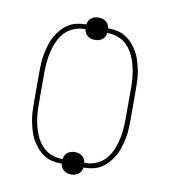

<svg xmlns="http://www.w3.org/2000/svg" viewBox="-72 -624 644 728"><g transform="rotate(10 250.0 -260.0)"><path d="M250 42Q242 42 235 40Q228 38 222 33.5Q216 29 212.5 22Q209 15 208 8H206Q188 8 170.5 4Q153 0 138 -10Q123 -20 111.5 -33.5Q100 -47 91.5 -62.5Q83 -78 78 -95Q73 -112 69.5 -129.5Q66 -147 65 -164.5Q64 -182 64 -200V-320Q64 -338 65 -355.5Q66 -373 69.5 -390.5Q73 -408 78 -425Q83 -442 91.5 -457.5Q100 -473 111.5 -486.5Q123 -500 138 -510Q153 -520 170.5 -524Q188 -528 205 -528H208Q209 -535 212.5 -542Q216 -549 222 -553.5Q228 -558 235 -560Q242 -562 250 -562Q258 -562 265 -560Q272 -558 278 -553.5Q284 -549 287.5 -542Q291 -535 292 -528H295Q312 -528 329.5 -524Q347 -520 362 -510Q377 -500 388.5 -486.5Q400 -473 408.5 -457.5Q417 -442 422 -425Q427 -408 430.5 -390.5Q434 -373 435 -355.5Q436 -338 436 -320V-200Q436 -182 435 -164.5Q434 -147 430.5 -129.5Q427 -112 422 -95Q417 -78 408.5 -62.5Q400 -47 388.5 -33.5Q377 -20 362 -10Q347 0 329.5 4Q312 8 295 8H292Q291 15 287.5 22Q284 29 278 33.5Q272 38 265 40Q258 42 250 42ZM206 -10H208Q209 -17 212.5 -24Q216 -31 222 -35.5Q228 -40 235 -42Q242 -44 250 -44Q258 -44 265 -42Q272 -40 278 -35.5Q284 -31 287.5 -24Q291 -17 292 -10H295Q316 -10 336 -18Q356 -26 370.5 -41.5Q385 -57 394 -76.5Q403 -96 408 -116.5Q413 -137 415 -158Q417 -179 417 -200V-320Q417 -341 415 -362Q413 -383 408 -403.5Q403 -424 394 -443.5Q385 -463 370.5 -478.5Q356 -494 336 -502Q316 -510 295 -510H292Q291 -503 287.5 -496Q284 -489 278 -484.5Q272 -480 265 -478Q258 -476 250 -476Q242 -476 235 -478Q228 -480 222 -484.5Q216 -489 212.5 -496Q209 -503 208 -510H206Q184 -510 164 -502Q144 -494 129.5 -478.5Q115 -463 106 -443.5Q97 -424 92 -403.5Q87 -383 85 -362Q83 -341 83 -320V-200Q83 -179 85 -158Q87 -137 92 -116.5Q97 -96 106 -76.5Q115 -57 129.5 -41.5Q144 -26 164 -18Q184 -10 206 -10Z"/></g></svg>

Font: Iosevka Thin
Style: Regular
Weight: 100
Monospace: yes
Designer: Belleve Invis
Foundry: Belleve Invis
Version: Version 32.5.0; ttfautohint (v1.8.4)